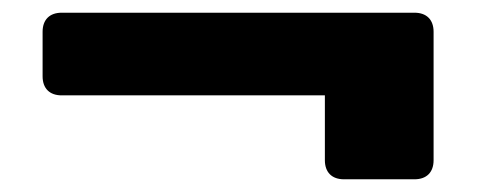

<svg xmlns="http://www.w3.org/2000/svg" viewBox="-20 -462 757 302"><path d="M47 -412V-342C47 -323 58 -312 77 -312H491V-210C491 -191 502 -180 521 -180H632C651 -180 662 -191 662 -210V-412C662 -431 651 -442 632 -442H77C58 -442 47 -431 47 -412Z"/></svg>

Font: Arvore Sans
Style: Bold
Weight: 700
Designer: Jonny Pinhorn (Latin) Dan Schunck (customization for Arvore)
Version: Version 1.000;Glyphs 3.3 (3305)